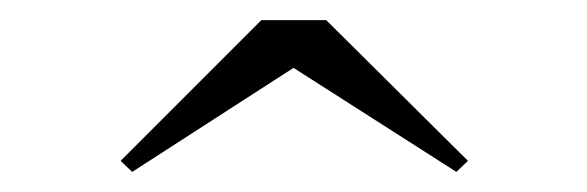

<svg xmlns="http://www.w3.org/2000/svg" viewBox="-20 -790 584 191"><path d="M111.5 -619 100 -630 240 -770H304.5L445.5 -630L434 -619L272 -722.5Z"/></svg>

Font: Bodoni Moda SC 11pt
Style: Regular
Weight: 400
Version: Version 2.005